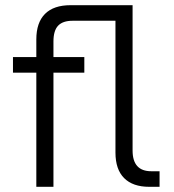

<svg xmlns="http://www.w3.org/2000/svg" viewBox="-20 -720 670 740"><path d="M120 -440H30V-500H120V-568Q120 -633 153.5 -666.5Q187 -700 252 -700H491V-140Q491 -60 563 -60H595V0H555Q492 0 458.5 -33.5Q425 -67 425 -132V-640H260Q222 -640 204 -621Q186 -602 186 -560V-500H305V-440H186V0H120Z"/></svg>

Font: PT Root UI
Style: Regular
Weight: 400
Designer: Vitaly Kuzmin
Foundry: ParaType Ltd.
Version: Version 2.001G